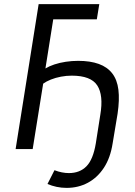

<svg xmlns="http://www.w3.org/2000/svg" viewBox="-20 -725 656 934"><path d="M304 189Q279 189 255.5 184Q232 179 211 170L245 103Q263 110 281 113.5Q299 117 315 117Q368 117 400.5 84Q433 51 446 -27L468 -167Q484 -262 453 -309.5Q422 -357 329 -357Q303 -357 276.5 -352Q250 -347 227.5 -338Q205 -329 190 -318L139 0H56L168 -705H463L451 -631H239L201 -392Q219 -403 244.5 -411.5Q270 -420 300 -424.5Q330 -429 360 -429Q419 -429 460.5 -414Q502 -399 526 -368Q550 -337 556 -288.5Q562 -240 552 -172L528 -28Q517 43 485.5 91Q454 139 407.5 164Q361 189 304 189Z"/></svg>

Font: Nunito Sans 7pt Condensed
Style: Italic
Weight: 400
Width: 3
Italic angle: -9°
Designer: Vernon Adams
Foundry: Vernon Adams
Version: Version 3.101;gftools[0.9.27]